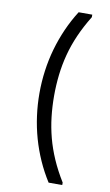

<svg xmlns="http://www.w3.org/2000/svg" viewBox="-97 -823 562 977"><g transform="rotate(10 184.0 -335.0)"><path d="M297.9 105.5H227.5Q196.8 57.1 173.3 4.4Q149.9 -48.3 134 -104.2Q118.2 -160.2 110.4 -218Q102.5 -275.9 102.5 -334.5Q102.5 -393.6 110.4 -451.4Q118.2 -509.3 134 -564.9Q149.9 -620.6 173.3 -673.6Q196.8 -726.6 227.5 -774.9H297.9V-761.7Q264.2 -707 241 -654.1Q217.8 -601.1 204.1 -548.6Q190.4 -496.1 184.3 -442.9Q178.2 -389.6 178.2 -334.5Q178.2 -279.8 184.3 -226.3Q190.4 -172.9 204.1 -120.6Q217.8 -68.4 241 -15.1Q264.2 38.1 297.9 92.8Z"/></g></svg>

Font: Comme Light
Style: Regular
Weight: 300
Version: Version 1.000;gftools[0.9.27]